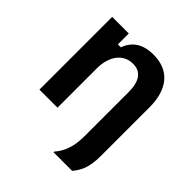

<svg xmlns="http://www.w3.org/2000/svg" viewBox="-186 -639 933 933"><g transform="rotate(45 280.5 -172.5)"><path d="M455.8 166.7C482.5 134.2 503.3 98.3 503.3 17.5V-318.3C503.3 -436.7 448.3 -512.5 336.7 -512.5C257.5 -512.5 217.5 -476.7 198.3 -425H178.3V-500H64.2V0H188.3V-270C188.3 -350 227.5 -410.8 296.7 -410.8C354.2 -410.8 379.2 -370 379.2 -296.7V4.2C379.2 79.2 360 125 328.3 161.7V166.7Z"/></g></svg>

Font: Familjen Grotesk SemiBold
Style: Regular
Weight: 600
Designer: Anders Wikstroem, Jonas Baeckman, Matilda Gysing, Kristian Moeller
Foundry: Familjen STHLM AB
Version: Version 2.000